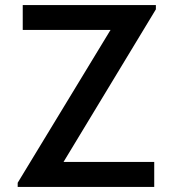

<svg xmlns="http://www.w3.org/2000/svg" viewBox="-20 -740 687 760"><path d="M50 0V-16.5L417.5 -621.5H70V-720H597V-703L231.5 -99H590.5V0Z"/></svg>

Font: Manrope KiralyPet SmBd KiralyPet
Style: Regular
Weight: 600
Designer: Mikhail Sharanda
Foundry: Mikhail Sharanda
Version: Version 4.502